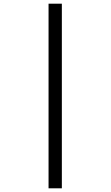

<svg xmlns="http://www.w3.org/2000/svg" viewBox="-20 -780 599 1040"><path d="M243 240V-760H315V240Z"/></svg>

Font: Noto Naskh Arabic
Style: Bold
Weight: 700
Designer: Monotype Design Team, David Williams, Mohamad Dakak and Nizar Qandah
Foundry: Monotype Imaging Inc.
Version: Version 2.016